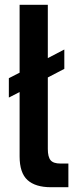

<svg xmlns="http://www.w3.org/2000/svg" viewBox="-20 -783 333 803"><path d="M266 -99V0H193Q128 0 95 -30Q62 -60 62 -129V-398L17 -375V-456L62 -479V-763H180V-540L249 -576V-495L180 -459V-160Q180 -127 191.5 -113Q203 -99 233 -99Z"/></svg>

Font: Open Sauce One SemiBold
Style: Regular
Weight: 600
Designer: Alfredo Marco Pradil
Foundry: Creative Sauce Fz LLC
Version: Version 1.477